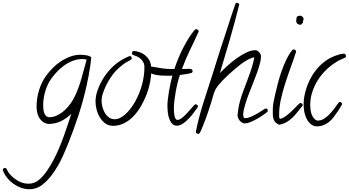

<svg xmlns="http://www.w3.org/2000/svg" viewBox="-240 -866 2530 1393"><path d="M422.9 -445.3Q422.9 -443.4 420.9 -439.5Q418.9 -422.9 417.5 -407.7Q416 -392.6 413.1 -377Q408.2 -344.7 402.3 -313.5Q396.5 -282.2 389.6 -251Q365.2 -138.7 329.6 -30.3Q293.9 78.1 251 184.6Q235.4 222.7 218.3 261.2Q201.2 299.8 180.2 336.4Q159.2 373 133.8 406.2Q108.4 439.5 76.2 466.8Q31.2 506.8 -27.3 506.8Q-58.6 506.8 -87.9 496.1Q-117.2 485.4 -142.6 467.3Q-168 449.2 -188 424.3Q-208 399.4 -218.8 371.1Q-219.7 370.1 -219.7 366.2Q-219.7 360.4 -214.8 356.4Q-210 352.5 -204.1 352.5Q-197.3 352.5 -192.4 359.4Q-187.5 368.2 -183.1 377Q-178.7 385.7 -171.9 393.6Q-146.5 424.8 -109.9 445.8Q-73.2 466.8 -33.2 466.8Q12.7 466.8 47.9 434.6Q75.2 410.2 99.6 375Q124 339.8 146 298.8Q168 257.8 187 212.9Q206.1 168 222.2 123.5Q238.3 79.1 252 37.1Q265.6 -4.9 277.3 -40Q242.2 -5.9 201.2 13.7Q160.2 33.2 110.4 33.2Q109.4 33.2 107.4 33.2Q105.5 33.2 104.5 32.2Q82 27.3 66.9 14.6Q51.8 2 42.5 -15.1Q33.2 -32.2 29.3 -52.2Q25.4 -72.3 25.4 -92.8Q25.4 -151.4 42.5 -209Q59.6 -266.6 93.8 -315.4Q115.2 -344.7 142.6 -372.6Q169.9 -400.4 202.1 -421.4Q234.4 -442.4 270.5 -455.6Q306.6 -468.8 344.7 -468.8Q350.6 -468.8 363.3 -467.8Q376 -466.8 389.2 -464.4Q402.3 -461.9 412.6 -457Q422.9 -452.1 422.9 -445.3ZM388.7 -433.6Q374 -437.5 355.5 -437.5Q321.3 -437.5 288.1 -424.8Q254.9 -412.1 225.6 -391.1Q196.3 -370.1 171.9 -343.8Q147.5 -317.4 128.9 -291Q101.6 -250 87.4 -200.2Q73.2 -150.4 73.2 -100.6Q73.2 -89.8 74.7 -75.2Q76.2 -60.5 80.6 -47.4Q85 -34.2 94.2 -24.9Q103.5 -15.6 118.2 -15.6Q148.4 -15.6 177.2 -30.3Q206.1 -44.9 230.5 -67.4Q254.9 -89.8 273.9 -117.7Q293 -145.5 304.7 -170.9Q334 -234.4 352.1 -300.8Q370.1 -367.2 388.7 -433.6Z M857.4 -351.6Q857.4 -314.5 849.1 -270.5Q840.8 -226.6 824.2 -182.6Q807.6 -138.7 783.7 -97.2Q759.8 -55.7 729 -23.4Q698.2 8.8 660.6 27.8Q623 46.9 580.1 46.9Q547.9 46.9 524.4 29.8Q501 12.7 484.9 -13.7Q468.8 -40 460.9 -70.8Q453.1 -101.6 453.1 -128.9Q453.1 -161.1 461.9 -192.4Q489.3 -282.2 549.8 -352.5Q610.4 -422.9 697.3 -458Q699.2 -459 702.1 -459Q709 -459 712.4 -454.1Q715.8 -449.2 715.8 -443.4Q715.8 -436.5 708 -431.6Q694.3 -423.8 680.7 -416.5Q667 -409.2 653.3 -398.4Q599.6 -359.4 561.5 -301.8Q523.4 -244.1 503.9 -180.7Q497.1 -160.2 497.1 -134.8Q497.1 -114.3 502.9 -90.8Q508.8 -67.4 520.5 -47.4Q532.2 -27.3 550.3 -14.2Q568.4 -1 592.8 -1Q608.4 -1 622.6 -6.8Q636.7 -12.7 649.4 -21.5Q686.5 -47.9 715.8 -89.8Q745.1 -131.8 765.6 -180.2Q786.1 -228.5 796.9 -278.8Q807.6 -329.1 807.6 -374V-385.7Q805.7 -411.1 790.5 -428.7Q775.4 -446.3 752.9 -457Q746.1 -460 739.7 -461.9Q733.4 -463.9 727.5 -466.8Q717.8 -470.7 717.8 -480.5Q717.8 -487.3 721.7 -492.2Q725.6 -497.1 732.4 -496.1H733.4Q754.9 -494.1 775.9 -486.3Q796.9 -478.5 813.5 -464.8Q830.1 -451.2 841.3 -432.6Q852.5 -414.1 855.5 -390.6Q857.4 -380.9 857.4 -371.6Q857.4 -362.3 857.4 -351.6Z M1201.2 -639.6Q1201.2 -637.7 1200.7 -636.7Q1200.2 -635.7 1200.2 -634.8Q1169.9 -567.4 1137.7 -501.5Q1105.5 -435.5 1080.1 -365.2Q1090.8 -365.2 1100.6 -365.7Q1110.4 -366.2 1121.1 -366.2Q1126 -366.2 1132.3 -366.7Q1138.7 -367.2 1144 -365.7Q1149.4 -364.3 1153.3 -360.8Q1157.2 -357.4 1157.2 -349.6Q1157.2 -339.8 1149.4 -336.9Q1142.6 -335 1131.3 -332.5Q1120.1 -330.1 1107.9 -328.1Q1095.7 -326.2 1084.5 -324.7Q1073.2 -323.2 1065.4 -322.3Q1056.6 -296.9 1048.8 -266.1Q1041 -235.4 1035.2 -202.6Q1029.3 -169.9 1025.4 -138.2Q1021.5 -106.4 1021.5 -80.1Q1021.5 -73.2 1022 -59.1Q1022.5 -44.9 1024.9 -31.2Q1027.3 -17.6 1032.7 -6.8Q1038.1 3.9 1047.9 3.9Q1061.5 3.9 1079.1 -9.8Q1096.7 -23.4 1113.8 -41.5Q1130.9 -59.6 1146 -77.6Q1161.1 -95.7 1170.9 -105.5Q1174.8 -109.4 1179.7 -109.4Q1185.5 -109.4 1190.9 -104.5Q1196.3 -99.6 1196.3 -93.8Q1196.3 -90.8 1193.4 -86.9Q1182.6 -71.3 1165.5 -48.3Q1148.4 -25.4 1128.4 -4.4Q1108.4 16.6 1086.4 31.2Q1064.5 45.9 1043.9 45.9Q1021.5 45.9 1007.8 30.3Q994.1 14.6 986.8 -7.3Q979.5 -29.3 977.1 -53.2Q974.6 -77.1 974.6 -93.8Q974.6 -117.2 978 -146.5Q981.4 -175.8 986.3 -206.1Q991.2 -236.3 998 -265.1Q1004.9 -293.9 1010.7 -317.4Q1002.9 -317.4 995.6 -316.9Q988.3 -316.4 980.5 -316.4Q960 -316.4 938.5 -317.4Q917 -318.4 896.5 -321.8Q876 -325.2 856.4 -333.5Q836.9 -341.8 821.3 -356.4Q817.4 -359.4 817.4 -365.2Q817.4 -367.2 823.2 -375.5Q829.1 -383.8 831.1 -383.8Q867.2 -383.8 902.3 -376Q937.5 -368.2 973.6 -366.2Q985.4 -365.2 997.6 -365.2Q1009.8 -365.2 1022.5 -365.2H1025.4Q1036.1 -398.4 1051.8 -437.5Q1067.4 -476.6 1086.9 -514.6Q1106.4 -552.7 1128.4 -588.4Q1150.4 -624 1173.8 -650.4Q1179.7 -654.3 1183.6 -654.3Q1189.5 -654.3 1195.3 -649.9Q1201.2 -645.5 1201.2 -639.6Z M1703.1 -63.5Q1703.1 -55.7 1698.2 -53.7Q1686.5 -43 1665.5 -28.8Q1644.5 -14.6 1621.6 -2Q1598.6 10.7 1576.2 20Q1553.7 29.3 1538.1 29.3Q1526.4 29.3 1516.6 23.9Q1506.8 18.6 1499.5 9.8Q1492.2 1 1487.8 -9.8Q1483.4 -20.5 1483.4 -31.2Q1483.4 -33.2 1483.9 -35.6Q1484.4 -38.1 1484.4 -40Q1487.3 -61.5 1490.2 -82Q1493.2 -102.5 1499 -123Q1508.8 -162.1 1522.9 -199.7Q1537.1 -237.3 1551.3 -274.9Q1565.4 -312.5 1578.6 -350.1Q1591.8 -387.7 1600.6 -426.8Q1602.5 -432.6 1603 -438.5Q1603.5 -444.3 1604.5 -450.2Q1587.9 -448.2 1566.9 -437.5Q1545.9 -426.8 1524.4 -412.1Q1502.9 -397.5 1483.9 -381.3Q1464.8 -365.2 1452.1 -354.5Q1436.5 -340.8 1416 -322.3Q1395.5 -303.7 1376 -283.2Q1356.4 -262.7 1339.8 -241.7Q1323.2 -220.7 1316.4 -201.2Q1308.6 -181.6 1303.7 -161.6Q1298.8 -141.6 1292 -122.1Q1279.3 -81.1 1265.1 -40Q1251 1 1234.4 42Q1228.5 55.7 1222.7 70.8Q1216.8 85.9 1209 98.6Q1205.1 105.5 1197.3 105.5Q1192.4 105.5 1186.5 101.1Q1180.7 96.7 1180.7 90.8Q1180.7 89.8 1182.1 84Q1183.6 78.1 1185.1 70.8Q1186.5 63.5 1188 57.1Q1189.5 50.8 1189.5 48.8Q1211.9 -49.8 1243.2 -144.5Q1274.4 -239.3 1304.7 -335.9Q1331.1 -421.9 1358.4 -506.3Q1385.7 -590.8 1414.1 -675.8Q1422.9 -704.1 1432.1 -732.4Q1441.4 -760.7 1451.2 -789.1Q1456.1 -800.8 1459.5 -813.5Q1462.9 -826.2 1467.8 -837.9Q1470.7 -845.7 1479.5 -845.7Q1484.4 -845.7 1490.2 -841.3Q1496.1 -836.9 1496.1 -831.1L1495.1 -830.1Q1463.9 -705.1 1428.2 -582Q1392.6 -459 1355.5 -335.9Q1376 -357.4 1407.2 -386.2Q1438.5 -415 1473.6 -440.4Q1508.8 -465.8 1545.4 -483.9Q1582 -502 1613.3 -502Q1620.1 -502 1627 -498Q1633.8 -494.1 1639.6 -487.8Q1645.5 -481.4 1649.4 -474.1Q1653.3 -466.8 1653.3 -460Q1653.3 -449.2 1652.3 -438Q1651.4 -426.8 1648.4 -416Q1638.7 -377 1625 -338.9Q1611.3 -300.8 1596.2 -263.2Q1581.1 -225.6 1566.4 -188Q1551.8 -150.4 1540 -111.3Q1535.2 -94.7 1529.8 -73.7Q1524.4 -52.7 1524.4 -35.2Q1524.4 -26.4 1526.9 -17.6Q1529.3 -8.8 1540 -8.8Q1557.6 -8.8 1582 -19.5Q1606.4 -30.3 1628.9 -43.5Q1651.4 -56.6 1668 -67.9Q1684.6 -79.1 1688.5 -79.1Q1695.3 -79.1 1699.2 -74.2Q1703.1 -69.3 1703.1 -63.5Z M1962.9 -727.5Q1962.9 -721.7 1958 -713.9L1957 -710.9Q1959 -705.1 1959 -702.1Q1952.1 -697.3 1949.2 -691.9Q1946.3 -686.5 1935.5 -686.5Q1926.8 -686.5 1918 -693.8Q1909.2 -701.2 1909.2 -711.9Q1909.2 -729.5 1912.6 -740.7Q1916 -752 1938.5 -752Q1947.3 -752 1955.1 -744.1Q1962.9 -736.3 1962.9 -727.5ZM1956.1 -104.5Q1956.1 -99.6 1953.1 -96.7Q1934.6 -74.2 1917.5 -52.2Q1900.4 -30.3 1881.3 -11.7Q1862.3 6.8 1838.9 20Q1815.4 33.2 1785.2 39.1Q1758.8 27.3 1749 8.3Q1739.3 -10.7 1739.3 -38.1V-73.2Q1739.3 -98.6 1744.6 -126Q1750 -153.3 1755.9 -178.7Q1764.6 -216.8 1775.9 -260.7Q1787.1 -304.7 1802.2 -348.1Q1817.4 -391.6 1836.9 -432.1Q1856.4 -472.7 1880.9 -502.9Q1885.7 -507.8 1890.6 -507.8Q1896.5 -507.8 1902.3 -503.4Q1908.2 -499 1908.2 -492.2V-490.2Q1891.6 -438.5 1870.6 -381.3Q1849.6 -324.2 1830.6 -265.1Q1811.5 -206.1 1798.3 -147.5Q1785.2 -88.9 1785.2 -34.2Q1785.2 -28.3 1785.6 -17.6Q1786.1 -6.8 1792 -3.9Q1813.5 -7.8 1837.4 -26.4Q1861.3 -44.9 1882.3 -65.4Q1903.3 -85.9 1918.9 -102.5Q1934.6 -119.1 1940.4 -119.1Q1945.3 -119.1 1950.7 -114.3Q1956.1 -109.4 1956.1 -104.5Z M2270.5 -460Q2270.5 -450.2 2262.7 -447.3Q2246.1 -439.5 2230 -432.6Q2213.9 -425.8 2198.2 -415Q2132.8 -375 2085.9 -313.5Q2039.1 -252 2019.5 -177.7Q2010.7 -139.6 2010.7 -100.6Q2010.7 -86.9 2012.7 -70.8Q2014.6 -54.7 2020 -39.1Q2025.4 -23.4 2034.7 -10.7Q2043.9 2 2058.6 7.8Q2059.6 8.8 2062 8.8Q2064.5 8.8 2065.4 8.8Q2089.8 8.8 2110.4 -4.4Q2130.9 -17.6 2147.5 -34.2Q2173.8 -60.5 2197.3 -94.7Q2202.1 -101.6 2207 -108.4Q2211.9 -115.2 2216.8 -121.1Q2219.7 -126 2225.6 -126Q2231.4 -126 2236.8 -121.6Q2242.2 -117.2 2242.2 -111.3Q2242.2 -109.4 2237.8 -101.6Q2233.4 -93.8 2227.5 -84.5Q2221.7 -75.2 2216.3 -66.9Q2210.9 -58.6 2209 -55.7Q2195.3 -35.2 2180.2 -15.6Q2165 3.9 2147 18.6Q2128.9 33.2 2106.4 42Q2084 50.8 2057.6 50.8Q2051.8 50.8 2048.8 49.8Q2030.3 46.9 2016.1 35.6Q2002 24.4 1991.7 8.3Q1981.4 -7.8 1975.6 -25.9Q1969.7 -43.9 1966.8 -60.5Q1964.8 -72.3 1963.9 -84Q1962.9 -95.7 1962.9 -108.4Q1962.9 -150.4 1972.7 -188.5Q1982.4 -231.4 2001.5 -273.4Q2020.5 -315.4 2047.9 -351.6Q2075.2 -387.7 2110.4 -415.5Q2145.5 -443.4 2188.5 -460Q2203.1 -465.8 2221.7 -471.2Q2240.2 -476.6 2256.8 -476.6Q2261.7 -476.6 2266.1 -470.7Q2270.5 -464.8 2270.5 -460Z"/></svg>

Font: Calligraffiti
Style: Regular
Weight: 400
Designer: Dathan Boardman
Foundry: Open Window
Version: Version 1.000